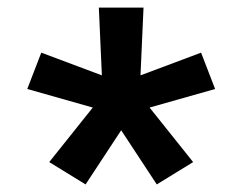

<svg xmlns="http://www.w3.org/2000/svg" viewBox="-20 -602 640 507"><path d="M206 -115 110 -174 225 -318 52 -367 89 -463 249 -403 241 -582H359L351 -403L511 -463L548 -367L375 -318L490 -174L394 -115L300 -258Z"/></svg>

Font: Iosevka Plex Etoile
Style: Bold
Weight: 700
Designer: Belleve Invis
Foundry: Belleve Invis
Version: Version 25.1.1; ttfautohint (v1.8.4)